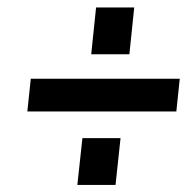

<svg xmlns="http://www.w3.org/2000/svg" viewBox="-20 -679 522 521"><path d="M189.9 -177.2H293.5L307.1 -304.2H203.6ZM54.2 -376.5H458.5L467.8 -465.3H63.5ZM227.5 -531.7H331.1L344.2 -658.7H240.7Z"/></svg>

Font: Oswald
Style: Heavy
Weight: 800
Designer: Vernon Adams
Foundry: Vernon Adams
Version: 3.0; ttfautohint (v0.95.6-bc232) -l 8 -r 50 -G 200 -x 0 -w "